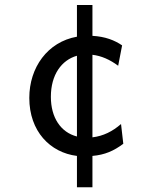

<svg xmlns="http://www.w3.org/2000/svg" viewBox="-20 -665 626 787"><path d="M295.4 -644.5V-514.6C174.8 -493.2 100.1 -388.2 100.1 -263.7C100.1 -127 185.1 -39.6 295.4 -25.9V102.5H358.9V-25.9C409.7 -30.3 446.3 -46.4 485.4 -75.7L476.1 -156.7C441.4 -126.5 403.8 -107.4 358.9 -102.1V-440.4C396 -436 429.7 -420.9 464.4 -395.5L480.5 -479C449.7 -500 411.6 -515.1 358.9 -518.1V-644.5ZM188.5 -268.1C188.5 -359.4 232.9 -418.9 295.4 -436.5V-105.5C228.5 -122.6 188.5 -183.6 188.5 -268.1Z"/></svg>

Font: Andika
Style: Regular
Weight: 400
Designer: Victor Gaultney, Annie Olsen, Julie Remington, Don Collingsworth, Eric Hays
Foundry: SIL International
Version: Version 1.000